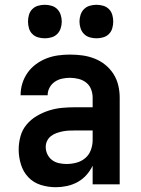

<svg xmlns="http://www.w3.org/2000/svg" viewBox="-20 -770 590 802"><path d="M213 12Q181 12 150.5 2.5Q120 -7 98.5 -29.5Q77 -52 67.5 -83Q58 -114 58 -145Q58 -173 65.5 -200.5Q73 -228 91 -249.5Q109 -271 133.5 -285.5Q158 -300 185 -308.5Q212 -317 239.5 -319.5Q267 -322 295 -322H367V-362Q367 -380 360.5 -397Q354 -414 340 -425Q326 -436 308 -440.5Q290 -445 272 -445Q256 -445 239.5 -441.5Q223 -438 209 -428.5Q195 -419 187 -404Q179 -389 179 -372H66Q66 -398 73.5 -422Q81 -446 95.5 -466.5Q110 -487 130.5 -502Q151 -517 174 -526Q197 -535 222 -538.5Q247 -542 272 -542Q299 -542 324.5 -538.5Q350 -535 374.5 -525.5Q399 -516 419.5 -499.5Q440 -483 454 -461Q468 -439 474 -413.5Q480 -388 480 -362V0H367V-78Q357 -57 341 -39Q325 -21 304 -9.5Q283 2 259.5 7Q236 12 213 12ZM258 -85Q279 -85 299.5 -90.5Q320 -96 336 -109.5Q352 -123 359.5 -143.5Q367 -164 367 -184V-225H295Q282 -225 269 -224.5Q256 -224 243 -221.5Q230 -219 217 -214.5Q204 -210 193.5 -202Q183 -194 177 -182Q171 -170 171 -156Q171 -140 178 -125.5Q185 -111 197.5 -101.5Q210 -92 226 -88.5Q242 -85 258 -85ZM383 -610Q369 -610 355 -614Q341 -618 331 -628Q321 -638 316.5 -652Q312 -666 312 -680Q312 -694 316.5 -708Q321 -722 331 -732Q341 -742 355 -746Q369 -750 383 -750Q397 -750 411 -746Q425 -742 435 -732Q445 -722 449 -708Q453 -694 453 -680Q453 -666 449 -652Q445 -638 435 -628Q425 -618 411 -614Q397 -610 383 -610ZM167 -610Q153 -610 139 -614Q125 -618 115 -628Q105 -638 101 -652Q97 -666 97 -680Q97 -694 101 -708Q105 -722 115 -732Q125 -742 139 -746Q153 -750 167 -750Q181 -750 195 -746Q209 -742 219 -732Q229 -722 233.5 -708Q238 -694 238 -680Q238 -666 233.5 -652Q229 -638 219 -628Q209 -618 195 -614Q181 -610 167 -610Z"/></svg>

Font: Lode
Style: Bold
Weight: 700
Monospace: yes
Designer: Belleve Invis
Foundry: Belleve Invis
Version: Version 29.2.0; ttfautohint (v1.8.3)